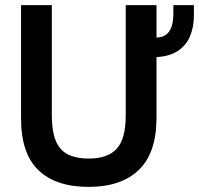

<svg xmlns="http://www.w3.org/2000/svg" viewBox="-20 -717 780 752"><path d="M327.5 15Q198.5 15 130.5 -50.5Q62.5 -116 62.5 -252V-697H183V-265.5Q183 -173.5 216.8 -134.8Q250.5 -96 327.5 -96Q402.5 -96 437.5 -134.8Q472.5 -173.5 472.5 -265.5V-697H593V-570Q659 -570.5 659 -664V-697H739.5V-657Q739.5 -612 724.5 -575.8Q709.5 -539.5 677 -517.8Q644.5 -496 593 -493.5V-257Q593 -118 523.8 -51.5Q454.5 15 327.5 15Z"/></svg>

Font: Acari Sans Neue
Style: Bold
Weight: 700
Designer: Alfredo Marco Pradil (font), Cristiano Sobral (main changes)
Foundry: Hanken Design Co. (font), Cristiano Sobral (main changes)
Version: Version 2.459;March 19, 2022;FontCreator 14.0.0.2808 64-bit;